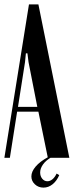

<svg xmlns="http://www.w3.org/2000/svg" viewBox="-24 -719 336 875"><path d="M108 -699H151L292 0H194L151 -210H54L21 0H-4ZM90 -436 58 -232H146L106 -436L101 -476H94ZM246 79Q235 105 216 120.5Q197 136 174 136Q151 136 135 121Q119 106 119 85Q119 63 138.5 40Q158 17 195 -3H211Q185 12 172 30.5Q159 49 159 67Q159 84 168.5 95.5Q178 107 192 107Q204 107 215 98Q226 89 234 72Z"/></svg>

Font: Moniqa Narrow Heading
Style: Bold
Weight: 700
Width: 4
Designer: Rajesh Rajput
Foundry: Rajesh Rajput
Version: Version 1.000